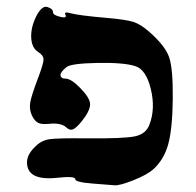

<svg xmlns="http://www.w3.org/2000/svg" viewBox="-20 -775 580 569"><path d="M255 -231Q203 -235 203 -244Q203 -254 148 -248Q60 -239 60 -294Q60 -318 86 -342Q103 -359 127 -362.5Q151 -366 237 -365Q347 -364 380 -371Q413 -378 423 -406Q441 -453 427 -511Q413 -569 381 -579Q347 -590 268.5 -588.5Q190 -587 177 -576Q151 -555 163 -545Q166 -542 174 -542Q191 -542 219 -513Q247 -484 247 -466Q247 -446 221 -414Q205 -395 196 -391.5Q187 -388 177 -397Q161 -412 125 -408Q104 -406 94 -410.5Q84 -415 76 -430Q66 -449 69.5 -470.5Q73 -492 94 -547Q109 -587 109 -599Q109 -611 93 -621Q74 -633 72.5 -663.5Q71 -694 88 -728Q105 -760 121 -754Q137 -749 137 -739Q137 -730 159 -725Q175 -721 175 -727Q175 -729 174 -731Q170 -738 178 -738Q182 -738 188 -736Q214 -729 296 -722Q354 -717 375.5 -710Q397 -703 422 -681Q469 -640 481 -606Q493 -572 492 -481Q491 -393 478.5 -347.5Q466 -302 434 -273Q416 -257 374.5 -240.5Q333 -224 318 -226Q311 -227 255 -231Z"/></svg>

Font: Daniel
Style: Regular
Weight: 400
Version: Version 1.1